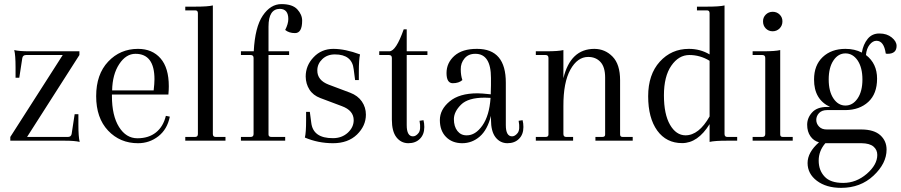

<svg xmlns="http://www.w3.org/2000/svg" viewBox="-20 -680 4353 928"><path d="M308.1 -18.1Q323.2 -18.1 326.2 -32.2L340.8 -127.9H358.9V-78.1Q358.9 -18.1 365.2 5.9Q341.3 0 293 0H29.8V-18.1L283.2 -414.1H106Q90.8 -414.1 87.9 -399.9L73.2 -304.2H55.2V-354Q55.2 -414.1 48.8 -438Q72.8 -432.1 121.1 -432.1H363.8V-414.1L110.8 -18.1Z M726.6 -296.9Q726.6 -419.9 634.8 -419.9Q588.9 -419.9 556.2 -370.1Q523.4 -320.3 522 -243.2H722.7Q726.6 -276.9 726.6 -296.9ZM647 -443.8Q715.8 -443.8 755.9 -397.9Q795.9 -352.1 795.9 -263.2Q795.9 -245.1 793.9 -223.1H521V-215.8Q521 -121.1 555.2 -66.4Q589.4 -11.7 644 -11.7Q698.7 -11.7 733.9 -40Q769 -67.9 781.7 -120.1L800.8 -116.2Q788.6 -55.2 745.6 -21.5Q702.6 12.2 647 12.2Q560.1 12.2 502.4 -48.8Q444.8 -109.9 444.8 -215.3Q444.8 -320.8 502.9 -382.3Q561 -443.8 647 -443.8Z M936.5 -32.2V-616.2Q936.5 -630.4 922.9 -629.9H875.5V-647.9H924.8Q984.9 -647.9 1008.8 -653.8V-32.2Q1008.8 -18.1 1022.5 -18.1H1069.8V0H875.5V-18.1H922.9Q936.5 -18.1 936.5 -32.2Z M1277.8 -551.8V-432.1H1377.4V-414.1H1277.8V-29.8Q1277.8 -17.6 1293.5 -18.1H1358.4V0H1144.5V-18.1H1191.4Q1205.6 -18.1 1205.6 -32.2V-399.9Q1205.6 -414.1 1191.4 -414.1H1144.5V-432.1H1206.5Q1212.4 -548.8 1250 -604.5Q1287.6 -660.2 1340.3 -660.2Q1393.6 -660.2 1417 -634.8Q1440.4 -609.4 1440.4 -580.1Q1440.4 -520 1405.8 -520Q1377 -520 1358.4 -535.2Q1373.5 -564.9 1373.5 -587.9Q1373.5 -636.7 1332.5 -637.2Q1277.8 -636.7 1277.8 -551.8Z M1748.5 -126Q1748.5 -71.8 1705.6 -29.8Q1662.1 12.2 1589.8 12.2Q1517.6 12.2 1453.6 -15.1Q1459.5 -39.1 1459.5 -99.1V-139.2H1477.5L1484.4 -86.9Q1493.2 -11.7 1589.4 -12.2Q1632.3 -12.2 1661.1 -38.6Q1689.5 -64.9 1689.5 -99.1Q1689.5 -146 1632.3 -167L1528.3 -206.1Q1493.2 -219.2 1475.6 -247.1Q1458 -274.9 1457.5 -310.1Q1457.5 -363.3 1495.6 -403.3Q1533.2 -443.4 1590.8 -443.8Q1648.4 -443.8 1720.2 -417Q1714.4 -393.1 1714.4 -333V-293H1696.3L1689.5 -345.2Q1681.6 -417 1598.6 -417Q1561.5 -417 1537.6 -394Q1513.7 -371.1 1513.7 -339.8Q1513.2 -292 1568.4 -271L1672.4 -231.9Q1709.5 -217.8 1729 -189.5Q1748.5 -161.1 1748.5 -126Z M1945.8 -538.1V-432.1H2045.9V-414.1H1945.8V-75.2Q1945.8 -21 1976.1 -21Q1990.2 -21 2002.9 -37.1Q2015.6 -53.2 2007.8 -96.2L2026.9 -99.1Q2030.8 -84 2030.8 -65.9Q2030.8 -29.8 2009.3 -8.8Q1988.3 12.2 1953.1 12.2Q1918 11.7 1896 -16.6Q1874 -44.9 1874 -102.1V-399.9Q1874 -414.1 1859.9 -414.1H1813V-432.1H1861.8Q1894 -432.1 1931.2 -538.1Z M2235.8 -25.9Q2277.8 -25.4 2311.5 -73.2Q2345.2 -121.1 2351.1 -207Q2341.3 -208 2322.8 -208Q2242.7 -208 2208.5 -174.3Q2174.3 -140.6 2173.8 -104.5Q2173.8 -68.4 2190.9 -46.9Q2208 -25.4 2235.8 -25.9ZM2353 -303.2Q2353 -420.4 2276.9 -419.9Q2243.7 -419.9 2225.1 -397.5Q2206.5 -375 2207 -345.2Q2207 -315.4 2214.8 -293Q2197.8 -277.8 2168 -277.8Q2138.2 -278.3 2138.2 -327.1Q2138.2 -376 2176.3 -410.2Q2214.8 -444.3 2286.1 -443.8Q2425.3 -443.8 2424.8 -279.8V-75.2Q2424.8 -21 2455.1 -21Q2469.2 -21 2481.9 -37.1Q2494.6 -53.2 2486.8 -96.2L2505.9 -99.1Q2509.8 -84 2509.8 -65.9Q2509.8 -29.8 2488.3 -8.8Q2467.3 12.2 2432.1 12.2Q2397 11.7 2375 -16.6Q2353 -44.9 2353 -102.1V-120.1Q2335.9 -52.2 2298.8 -20Q2261.7 12.2 2213.4 12.2Q2164.6 11.7 2135.3 -18.6Q2106 -48.8 2106 -99.6Q2106 -150.4 2152.8 -189.5Q2199.7 -229 2288.1 -229Q2307.1 -229 2352.1 -224.1V-232.9L2353 -268.1Z M2977.1 -292V-29.8Q2977.1 -17.6 2990.7 -18.1H3038.1V0H2857.9V-18.1H2891.1Q2905.3 -18.1 2904.8 -29.8V-305.2Q2904.8 -356 2882.3 -380.4Q2859.9 -404.8 2822.8 -404.8Q2771 -404.8 2736.8 -343.3Q2702.6 -281.7 2703.1 -167V-32.2Q2703.1 -18.1 2716.8 -18.1H2750V0H2569.8V-18.1H2616.7Q2630.9 -18.1 2630.9 -29.8V-399.9Q2630.9 -414.1 2616.7 -414.1H2569.8V-432.1H2619.1Q2679.2 -432.1 2703.1 -438V-301.8Q2737.3 -443.8 2853 -443.8Q2904.8 -443.4 2940.9 -406.2Q2977.1 -369.1 2977.1 -292Z M3224.6 -362.3Q3189 -311 3189 -219.2Q3189 -127.9 3218.3 -77.1Q3247.6 -26.4 3293 -25.9Q3357.9 -25.9 3409.7 -117.2V-386.2Q3363.8 -414.1 3312 -414.1Q3260.3 -414.1 3224.6 -362.3ZM3309.6 -443.8Q3364.7 -443.8 3409.7 -417V-616.2Q3409.7 -630.4 3396 -629.9H3348.6V-647.9H3397.9Q3458 -647.9 3481.9 -653.8V-32.2Q3481.9 -18.1 3495.6 -18.1H3543V0H3493.7Q3433.6 0 3409.7 5.9V-80.1Q3353 11.7 3276.9 11.7Q3200.7 11.7 3156.7 -48.8Q3112.8 -109.9 3112.8 -214.8Q3112.8 -319.8 3168.9 -381.8Q3225.1 -443.8 3309.6 -443.8Z M3668 -576.2Q3667.5 -595.7 3681.2 -609.4Q3694.8 -623 3714.8 -623Q3734.9 -623 3748.5 -609.4Q3762.2 -595.7 3761.7 -576.2Q3761.7 -556.6 3748 -542.5Q3733.9 -528.8 3714.4 -528.8Q3694.8 -528.8 3681.2 -542.5Q3668 -556.2 3668 -576.2ZM3678.7 -32.2V-399.9Q3678.7 -414.1 3664.6 -414.1H3617.7V-432.1H3667Q3727.1 -432.1 3751 -438V-29.8Q3751 -17.6 3764.6 -18.1H3811.5V0H3617.7V-18.1H3664.6Q3678.7 -18.1 3678.7 -32.2Z M4125 -388.2Q4101.6 -421.9 4066.4 -421.9Q4031.2 -421.9 4008.3 -387.7Q3985.4 -353.5 3985.4 -295.9Q3985.4 -238.3 4008.3 -204.1Q4031.2 -169.9 4066.4 -169.9Q4101.6 -169.9 4125 -204.1Q4148.4 -238.3 4148.4 -295.9Q4148.4 -353.5 4125 -388.2ZM4144.5 12.2H3969.2Q3937 49.3 3937 96.2Q3937 143.1 3965.3 173.3Q3993.2 204.1 4055.7 204.1Q4118.2 204.1 4169.4 160.2Q4220.2 116.2 4220.2 68.8Q4220.2 43.9 4201.7 28.3Q4183.1 12.7 4144.5 12.2ZM4216.3 -482.9Q4198.2 -482.9 4183.1 -463.9Q4168 -444.8 4165.5 -414.1Q4219.2 -373 4219.2 -299.8Q4219.2 -226.6 4176.8 -187.5Q4134.3 -148.4 4066.4 -147.9H3977.5Q3952.6 -147.9 3939 -133.8Q3925.3 -119.1 3925.3 -100.6Q3925.3 -82 3939 -67.9Q3952.6 -53.7 3977.5 -54.2H4144.5Q4204.6 -53.7 4234.9 -26.4Q4265.1 1 4265.1 43Q4265.1 109.9 4202.1 168.9Q4139.2 228 4045.4 228Q3973.6 228 3928.2 193.8Q3883.3 159.7 3883.3 107.9Q3883.3 56.2 3938.5 7.8Q3912.6 1 3897 -21.5Q3881.3 -43.9 3881.3 -77.1Q3881.3 -110.4 3905.3 -136.7Q3929.2 -163.1 3977.5 -163.1H3992.2Q3914.1 -199.2 3914.6 -295.9Q3914.6 -364.7 3956.5 -404.3Q3998.5 -443.8 4066.4 -443.8Q4111.3 -443.8 4145.5 -425.8Q4152.3 -465.8 4173.8 -492.2Q4195.3 -518.6 4231 -518.1Q4266.6 -518.1 4290 -499Q4313.5 -480 4313.5 -458Q4313.5 -419.9 4269.5 -419.9L4261.2 -420.9Q4252.4 -482.9 4216.3 -482.9Z"/></svg>

Font: Arapey-Regular
Style: Regular
Weight: 400
Designer: Eduardo Rodriguez Tunni
Foundry: Eduardo Rodriguez Tunni
Version: Version 1.002